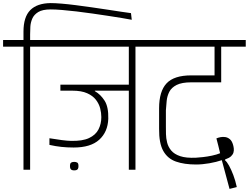

<svg xmlns="http://www.w3.org/2000/svg" viewBox="-56 -1099 1611 1243"><path d="M-36 -797V-840H271V-797H139V0H96V-797ZM792 -1014 797 -971Q772 -976 732 -982.5Q692 -989 643 -996.5Q594 -1004 541.5 -1011.5Q489 -1019 438.5 -1025Q388 -1031 345 -1034.5Q302 -1038 272 -1038Q219 -1038 191.5 -1021Q164 -1004 153 -978.5Q142 -953 140.5 -926Q139 -899 139 -877V-815H96V-894Q96 -989 140 -1033.5Q184 -1078 272 -1079Q300 -1079 342.5 -1075.5Q385 -1072 435.5 -1065.5Q486 -1059 538.5 -1051.5Q591 -1044 640 -1036.5Q689 -1029 728.5 -1023Q768 -1017 792 -1014Z M645 -330Q642 -245 586.5 -194.5Q531 -144 421 -144Q379 -144 341.5 -148Q304 -152 264 -161V-204Q305 -197 344.5 -192Q384 -187 403 -187Q477 -185 520 -205Q563 -225 581.5 -261Q600 -297 600 -341Q600 -368 592.5 -397.5Q585 -427 565 -453Q545 -479 508 -495.5Q471 -512 412 -512H335V-551H778V-797H203V-840H948V-797H821V0H778V-512H558V-509Q595 -488 621 -447.5Q647 -407 645 -330Z M424 4Q417 4 410.5 2Q404 0 400.5 -6Q397 -12 397 -24Q397 -42 405 -46.5Q413 -51 424 -51Q436 -51 444 -46.5Q452 -42 452 -24Q452 -12 448.5 -6Q445 0 438.5 2Q432 4 424 4Z M1213 -34Q1137 -34 1083 -53Q1029 -72 1001 -122Q973 -172 974 -265Q974 -282 974 -307Q974 -332 974 -357Q974 -382 974 -398Q974 -508 1022.5 -559.5Q1071 -611 1182 -611H1333V-797H876V-840H1535V-797H1376V-566Q1338 -566 1308.5 -566Q1279 -566 1250 -566Q1221 -566 1182 -566Q1121 -566 1087.5 -549Q1054 -532 1040 -504.5Q1026 -477 1023 -445.5Q1020 -414 1018 -385Q1018 -373 1018 -352.5Q1018 -332 1018 -311Q1018 -290 1018 -278Q1018 -258 1018.5 -231Q1019 -204 1026 -176Q1033 -148 1052.5 -124.5Q1072 -101 1110.5 -88Q1149 -75 1213 -78Q1230 -79 1258 -82Q1286 -85 1316.5 -91.5Q1347 -98 1369 -107Q1363 -134 1357.5 -155Q1352 -176 1345 -203Q1356 -208 1371.5 -211Q1387 -214 1403 -211.5Q1419 -209 1432.5 -197.5Q1446 -186 1453 -161Q1456 -151 1457.5 -138Q1459 -125 1455.5 -112Q1452 -99 1440 -87.5Q1428 -76 1402 -67L1400 -62Q1413 -52 1427 -26.5Q1441 -1 1454.5 34.5Q1468 70 1477 112L1430 124L1380 -62Q1345 -50 1299.5 -42Q1254 -34 1213 -34Z"/></svg>

Font: Matangi Light
Style: Regular
Weight: 300
Designer: Prashant Pant
Foundry: The Graphic Ant
Version: Version 3.002